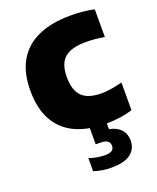

<svg xmlns="http://www.w3.org/2000/svg" viewBox="-145 -645 785 958"><g transform="rotate(-20 248.0 -166.0)"><path d="M330 10.5Q233 10.5 166.2 -21Q99.5 -52.5 64.8 -115.5Q30 -178.5 30 -273Q30 -369 67.2 -432Q104.5 -495 174.8 -526.2Q245 -557.5 345 -557.5Q380 -557.5 411.2 -554.5Q442.5 -551.5 471 -545V-398Q445.5 -402.5 421.2 -404.8Q397 -407 372 -407Q320 -407 287.2 -393.2Q254.5 -379.5 239.2 -350.2Q224 -321 224 -274.5Q224 -226 239.2 -196.2Q254.5 -166.5 284.5 -153Q314.5 -139.5 359.5 -139.5Q385.5 -139.5 411.2 -143.8Q437 -148 471 -156.5V-9.5Q441.5 0 405 5.2Q368.5 10.5 330 10.5ZM279.5 226Q254 226 230.5 222Q207 218 187 211V141.5Q207 149 230.2 152.8Q253.5 156.5 270.5 156.5Q294.5 156.5 306.8 149Q319 141.5 319 123.5Q319 89.5 270 89.5H245V-10H333V62.5L291.5 37.5Q352.5 37.5 384 62.5Q415.5 87.5 415.5 131.5Q415.5 175 382.2 200.5Q349 226 279.5 226Z"/></g></svg>

Font: Encode Sans Condensed Thin ExtraBold
Style: Regular
Weight: 800
Version: Version 3.002